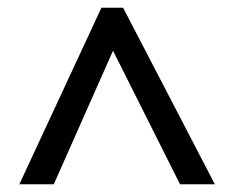

<svg xmlns="http://www.w3.org/2000/svg" viewBox="-20 -739 604 496"><path d="M30 -263 242 -719H298L535 -263H445L272 -608L119 -263Z"/></svg>

Font: Noto Sans Khmer UI Medium
Style: Regular
Weight: 500
Designer: Danh Hong and the Monotype Design Team
Foundry: Monotype Imaging Inc.
Version: Version 2.002; ttfautohint (v1.8.4.7-5d5b)